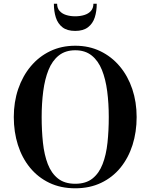

<svg xmlns="http://www.w3.org/2000/svg" viewBox="-20 -1007 812 1037"><path d="M386.5 10Q308 10 246.5 -19.5Q185 -49 142 -101.5Q99 -154 76.8 -224Q54.5 -294 54.5 -375Q54.5 -456 78.2 -526Q102 -596 145.8 -648.5Q189.5 -701 250.5 -730.5Q311.5 -760 386.5 -760Q461 -760 522 -730.5Q583 -701 627 -648.5Q671 -596 694.5 -526Q718 -456 718 -375Q718 -294 695.8 -224Q673.5 -154 630.8 -101.5Q588 -49 526.2 -19.5Q464.5 10 386.5 10ZM386.5 -14.5Q444 -14.5 479.5 -42.8Q515 -71 534.2 -120.8Q553.5 -170.5 560.5 -236Q567.5 -301.5 567.5 -375Q567.5 -448.5 559 -514Q550.5 -579.5 530.5 -629.2Q510.5 -679 475.2 -707.2Q440 -735.5 386.5 -735.5Q333 -735.5 297.5 -707.2Q262 -679 242 -629.2Q222 -579.5 213.5 -514Q205 -448.5 205 -375Q205 -301.5 212 -236Q219 -170.5 238.2 -120.8Q257.5 -71 293.2 -42.8Q329 -14.5 386.5 -14.5ZM386 -840Q342.5 -840 317.2 -859.8Q292 -879.5 281.5 -912.8Q271 -946 271 -987H288.5Q288.5 -963 301.8 -948Q315 -933 337.2 -926Q359.5 -919 386 -919Q413 -919 435.5 -926Q458 -933 471.2 -948Q484.5 -963 484.5 -987H502.5Q502.5 -946 491.8 -912.8Q481 -879.5 455.2 -859.8Q429.5 -840 386 -840Z"/></svg>

Font: Bodoni Moda 9pt SemiBold
Style: Regular
Weight: 600
Designer: Owen Earl
Foundry: indestructible type
Version: Version 2.005